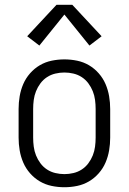

<svg xmlns="http://www.w3.org/2000/svg" viewBox="-20 -777 540 805"><path d="M250 8Q223 8 196.5 2.5Q170 -3 147 -16.5Q124 -30 106 -50.5Q88 -71 77.5 -95.5Q67 -120 62.5 -146.5Q58 -173 58 -200V-320Q58 -347 62.5 -373.5Q67 -400 77.5 -424.5Q88 -449 106 -469.5Q124 -490 147 -503.5Q170 -517 196.5 -522.5Q223 -528 250 -528Q277 -528 303.5 -522.5Q330 -517 353 -503.5Q376 -490 394 -469.5Q412 -449 422.5 -424.5Q433 -400 437.5 -373.5Q442 -347 442 -320V-200Q442 -173 437.5 -146.5Q433 -120 422.5 -95.5Q412 -71 394 -50.5Q376 -30 353 -16.5Q330 -3 303.5 2.5Q277 8 250 8ZM250 -47Q269 -47 288 -51.5Q307 -56 323 -66.5Q339 -77 350.5 -92.5Q362 -108 369 -125.5Q376 -143 378.5 -162Q381 -181 381 -200V-320Q381 -339 378.5 -358Q376 -377 369 -394.5Q362 -412 350.5 -427.5Q339 -443 323 -453.5Q307 -464 288 -468.5Q269 -473 250 -473Q231 -473 212 -468.5Q193 -464 177 -453.5Q161 -443 149.5 -427.5Q138 -412 131 -394.5Q124 -377 121.5 -358Q119 -339 119 -320V-200Q119 -181 121.5 -162Q124 -143 131 -125.5Q138 -108 149.5 -92.5Q161 -77 177 -66.5Q193 -56 212 -51.5Q231 -47 250 -47ZM145 -586 94 -625 217 -757H283L406 -625L355 -586L250 -716Z"/></svg>

Font: Iosevka SS04 Light
Style: Regular
Weight: 300
Monospace: yes
Designer: Belleve Invis
Foundry: Belleve Invis
Version: Version 19.0.0; ttfautohint (v1.8.4)